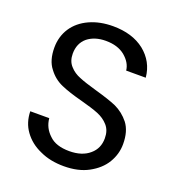

<svg xmlns="http://www.w3.org/2000/svg" viewBox="-130 -811 847 922"><g transform="rotate(20 293.5 -349.5)"><path d="M298 7C298 7 298 7 298 7C346 7 388 -2 423 -21C458 -40 485 -64 503 -94C521 -124 530 -156 530 -190C530 -190 530 -190 530 -190C530 -234 520 -269 500 -295C480 -320 456 -339 428 -352C400 -364 363 -376 317 -389C317 -389 317 -389 317 -389C279 -400 250 -409 229 -418C208 -426 190 -438 176 -454C161 -470 154 -491 154 -516C154 -516 154 -516 154 -516C154 -551 166 -579 190 -599C214 -618 245 -628 283 -628C283 -628 283 -628 283 -628C324 -628 356 -618 381 -598C406 -577 420 -554 423 -527C423 -527 523 -527 523 -527C523 -527 523 -527 523 -527C518 -581 494 -624 453 -657C411 -690 357 -706 292 -706C292 -706 292 -706 292 -706C247 -706 207 -698 172 -682C137 -666 109 -643 90 -614C71 -585 61 -551 61 -513C61 -513 61 -513 61 -513C61 -470 71 -435 91 -410C110 -384 134 -365 162 -353C189 -341 226 -329 272 -317C272 -317 272 -317 272 -317C309 -307 339 -298 361 -289C383 -280 401 -268 416 -251C431 -234 438 -213 438 -186C438 -186 438 -186 438 -186C438 -152 426 -124 401 -103C376 -81 341 -70 298 -70C298 -70 298 -70 298 -70C253 -70 218 -81 195 -104C171 -126 157 -153 154 -186C154 -186 57 -186 57 -186C57 -186 57 -186 57 -186C58 -148 68 -115 89 -86C110 -57 138 -34 175 -18C211 -1 252 7 298 7Z"/></g></svg>

Font: Girnar Poppins
Style: Regular
Weight: 500
Designer: Ninad Kale (Devanagari), Jonny Pinhorn (Latin)
Foundry: Indian Type Foundry
Version: ""